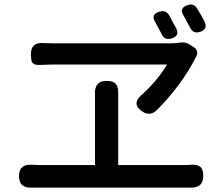

<svg xmlns="http://www.w3.org/2000/svg" viewBox="-20 -858 985 869"><path d="M835 -9Q823 -9 811 -9H485H159Q144 -9 129 -9Q66 -4 66 -61Q66 -118 128 -112Q139 -111 159 -111H410V-399Q410 -413 410 -427Q405 -492 463 -492Q494 -492 506 -476Q517 -461 515 -428Q515 -414 515 -399V-111H811Q832 -111 841 -112Q872 -115 886 -103.5Q900 -92 900 -62Q900 -4 835 -9ZM623 -354Q572 -389 625 -432Q694 -495 736 -566H229Q205 -566 159 -564Q134 -563 126 -575Q120 -584 120 -613Q120 -668 177 -663Q192 -662 222 -662H488H755Q776 -662 794 -665Q820 -670 844 -653L855 -646Q885 -626 864 -595Q863 -592 861 -589Q834 -536 788 -473Q739 -408 689 -359Q659 -330 623 -354ZM711 -705Q702 -723 682 -759Q661 -793 701 -805Q729 -814 744 -791Q746 -788 750 -781Q759 -764 763 -756Q771 -743 778 -729Q794 -696 757 -684Q724 -674 711 -705ZM840 -734Q837 -739 831.5 -749.5Q826 -760 823 -765Q821 -769 817 -776.5Q813 -784 811 -787Q789 -823 830 -835Q857 -844 871 -821Q885 -800 906 -760Q922 -726 886 -714Q854 -703 840 -734Z"/></svg>

Font: GenSenRounded TW M
Style: Regular
Weight: 500
Version: Version 1.501;PS 1;hotconv 16.6.51;makeotf.lib2.5.65220